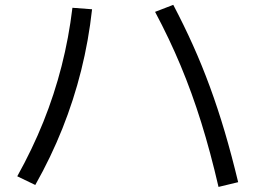

<svg xmlns="http://www.w3.org/2000/svg" viewBox="-20 -751 1040 782"><path d="M870 10.3Q837.3 -131.3 799.6 -252.2Q762 -373 715.8 -483.5Q669.6 -594 611.6 -702.7L685.7 -731.3Q729 -649 766 -566.7Q803 -484.4 835 -397.2Q867 -310 895.4 -214.2Q923.7 -118.3 950 -9ZM50.3 -33Q111.6 -143 156.5 -254.5Q201.3 -366 230.8 -481.7Q260.3 -597.3 275 -719.3L355 -713.3Q341 -586 310.7 -464.7Q280.4 -343.3 234 -227.1Q187.7 -111 123.7 2.4Z"/></svg>

Font: M PLUS 1 Thin
Style: Regular
Weight: 100
Designer: Coji Morishita
Foundry: UNDERFOREST DESIGN
Version: Version 1.001